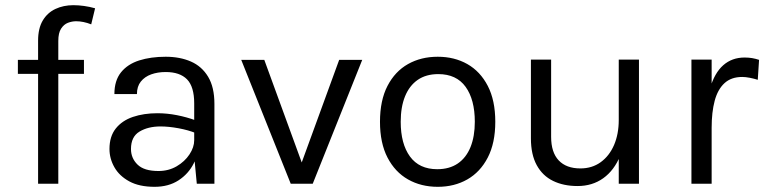

<svg xmlns="http://www.w3.org/2000/svg" viewBox="-20 -709 2950 741"><path d="M127 0V-552Q127 -599.5 145 -629.8Q163 -660 194 -674.5Q225 -689 263 -689Q283 -689 304.5 -686Q326 -683 347 -677L332 -615Q317 -621 302.2 -624Q287.5 -627 274 -627Q258 -627 242.2 -621Q226.5 -615 215.8 -598.5Q205 -582 205 -551V0ZM49 -424V-478H304V-424Z M739.5 0 729.5 -105V-310Q729.5 -374.5 701.8 -402.8Q674 -431 619.5 -431Q588.5 -431 563.5 -422Q538.5 -413 523.5 -394.2Q508.5 -375.5 508.5 -346H421.5Q421.5 -398 447 -429.8Q472.5 -461.5 517.2 -475.8Q562 -490 619.5 -490Q674.5 -490 716.8 -471.5Q759 -453 783.2 -412.8Q807.5 -372.5 807.5 -308V0ZM576.5 12Q517.5 12 479 -9Q440.5 -30 421.5 -63.5Q402.5 -97 402.5 -134Q402.5 -182.5 426.8 -213Q451 -243.5 493 -257.8Q535 -272 587.5 -272Q625 -272 663 -264.5Q701 -257 736.5 -244V-195Q707 -207 669 -214Q631 -221 599.5 -221Q551.5 -221 518.5 -201.2Q485.5 -181.5 485.5 -134Q485.5 -98.5 510.8 -73.8Q536 -49 591.5 -49Q630.5 -49 661.8 -67.2Q693 -85.5 711.2 -113Q729.5 -140.5 729.5 -168H748.5Q748.5 -120 728 -79Q707.5 -38 669 -13Q630.5 12 576.5 12Z M911 -478H1000L1150 -67H1139L1289 -478H1378L1187 0H1102Z M1669.5 12Q1605 12 1554.8 -16.5Q1504.5 -45 1475.5 -101Q1446.5 -157 1446.5 -239Q1446.5 -321.5 1475.5 -377.5Q1504.5 -433.5 1554.8 -461.8Q1605 -490 1669.5 -490Q1733.5 -490 1783.5 -461.8Q1833.5 -433.5 1862.5 -377.5Q1891.5 -321.5 1891.5 -239Q1891.5 -157 1862.5 -101Q1833.5 -45 1783.5 -16.5Q1733.5 12 1669.5 12ZM1667.5 -56Q1714.5 -56 1746.8 -78Q1779 -100 1795.8 -141.2Q1812.5 -182.5 1812.5 -239Q1812.5 -324.5 1777 -373.8Q1741.5 -423 1671.5 -423Q1624.5 -423 1592.2 -400.8Q1560 -378.5 1543.2 -337.2Q1526.5 -296 1526.5 -239Q1526.5 -154 1562.2 -105Q1598 -56 1667.5 -56Z M2368 -479H2446V0H2368ZM2029 -479H2107V-181Q2107 -121 2136.2 -90Q2165.5 -59 2220 -59Q2265 -59 2298.2 -83Q2331.5 -107 2349.8 -149.2Q2368 -191.5 2368 -246H2397Q2397 -165.5 2373.8 -108.5Q2350.5 -51.5 2308.2 -21.2Q2266 9 2209 9Q2155 9 2114.5 -10.8Q2074 -30.5 2051.5 -71.5Q2029 -112.5 2029 -175Z M2648.5 0V-479H2726.5V0ZM2702.5 -216Q2702.5 -307 2720 -367.2Q2737.5 -427.5 2771.2 -457.2Q2805 -487 2853.5 -487Q2869 -487 2882.5 -484.8Q2896 -482.5 2909.5 -478L2904.5 -401Q2890.5 -405.5 2873.8 -408.8Q2857 -412 2844.5 -412Q2802 -412 2776 -388Q2750 -364 2738.2 -320Q2726.5 -276 2726.5 -216Z"/></svg>

Font: Karla ExtraLight
Style: Regular
Weight: 400
Version: Version 2.001